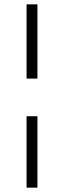

<svg xmlns="http://www.w3.org/2000/svg" viewBox="-20 -790 293 882"><path d="M102 -770H152V-429H102ZM102 -256H152V72H102Z"/></svg>

Font: Exo Light
Style: Regular
Weight: 300
Designer: Natanael Gama
Foundry: Natanael Gama
Version: Version 1.500; ttfautohint (v1.6)